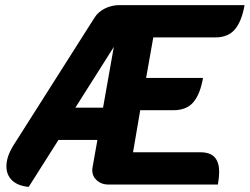

<svg xmlns="http://www.w3.org/2000/svg" viewBox="-20 -720 974 749"><path d="M348 -650Q362 -673 388.5 -686.5Q415 -700 445 -700H934Q923 -637 896.5 -605.5Q870 -574 819 -574H578L550 -416H772Q761 -353 734.5 -321.5Q708 -290 656 -290H527L499 -126H761Q800 -126 817.5 -106.5Q835 -87 835 -49Q835 -30 830 0H403Q376 0 358 -16Q340 -32 340 -56Q340 -63 341 -67L360 -174H208L92 9Q49 5 27 -16.5Q5 -38 5 -71Q5 -111 35 -157ZM382 -300 424 -537 274 -300Z"/></svg>

Font: K2D ExtraBold
Style: Italic
Weight: 800
Italic angle: -10°
Designer: Katatrad Aksorn Co.,Ltd.
Foundry: Cadson Demak Co.,Ltd.
Version: Version 1.000; ttfautohint (v1.6)